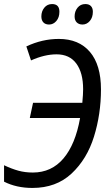

<svg xmlns="http://www.w3.org/2000/svg" viewBox="-25 -917 542 947"><path d="M-5 -21V-102Q33 -84 66 -75Q99 -66 137 -66Q229 -66 288 -135.5Q347 -205 370 -335H122L138 -410H381Q385 -452 385 -477Q385 -558 351.5 -603.5Q318 -649 254 -649Q195 -649 128 -619L105 -688Q183 -725 265 -725Q364 -725 418.5 -661Q473 -597 473 -476Q473 -354 438.5 -243Q404 -132 328 -61Q252 10 135 10Q56 10 -5 -21ZM179 -836Q179 -861 193.5 -879Q208 -897 232 -897Q268 -897 268 -859Q268 -831 253 -813.5Q238 -796 217 -796Q199 -796 189 -806.5Q179 -817 179 -836ZM343 -836Q343 -861 357.5 -879Q372 -897 396 -897Q414 -897 423.5 -887Q433 -877 433 -859Q433 -831 418 -813.5Q403 -796 382 -796Q364 -796 353.5 -806.5Q343 -817 343 -836Z"/></svg>

Font: Noto Sans UI Narrow
Style: Italic
Weight: 400
Width: 4
Italic angle: -12°
Designer: Monotype Design Team
Foundry: Monotype Imaging Inc.
Version: Version 1.001